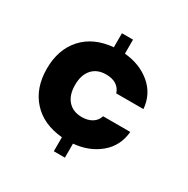

<svg xmlns="http://www.w3.org/2000/svg" viewBox="-156 -736 942 961"><g transform="rotate(30 315.5 -256.0)"><path d="M405 -190H562Q555 -107 494 -55.5Q433 -4 343 4V85H279V4Q167 -6 104.5 -75.5Q42 -145 42 -256Q42 -367 104.5 -436.5Q167 -506 279 -516V-597H343V-516Q433 -508 494 -456.5Q555 -405 562 -322H405Q386 -379 314 -379Q263 -379 234 -346.5Q205 -314 205 -256Q205 -198 234 -165.5Q263 -133 314 -133Q349 -133 373 -148Q397 -163 405 -190Z"/></g></svg>

Font: IBM-Poppins
Style: Poppins-Bold
Weight: 700
Designer: Mike Abbink, Paul van der Laan, Pieter van Rosmalen, Ben Mitchell, Mark Frömberg
Foundry: Bold Monday
Version: Version 1.1